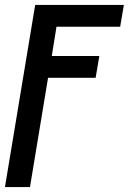

<svg xmlns="http://www.w3.org/2000/svg" viewBox="-22 -540 542 775"><path d="M-2 215 120 -520H478L463 -432H206L187 -314H379L364 -226H172L99 215Z"/></svg>

Font: Iosevka Term Curly Semibold
Style: Italic
Weight: 600
Italic angle: -9°
Designer: Belleve Invis
Foundry: Belleve Invis
Version: Version 32.3.0